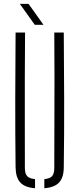

<svg xmlns="http://www.w3.org/2000/svg" viewBox="-20 -968 410 992"><path d="M60.5 -103Q58.5 -280 58.8 -451.8Q59 -623.5 60.5 -800H109.5Q108.5 -682 108.2 -566.2Q108 -450.5 108.2 -335Q108.5 -219.5 108.5 -101.5Q108.5 -71.5 119.8 -58.5Q131 -45.5 161 -42.5V4.5Q108.5 0.5 85 -25Q61.5 -50.5 60.5 -103ZM209 4.5V-42.5Q239 -45.5 249.8 -58.5Q260.5 -71.5 260.5 -101.5Q260.5 -219.5 261 -335Q261.5 -450.5 261.5 -566.2Q261.5 -682 260.5 -800H309.5Q311 -623.5 311.5 -451.8Q312 -280 309.5 -103Q309 -50.5 285.2 -25Q261.5 0.5 209 4.5ZM159.5 -840 82.5 -948H127.5L204.5 -840Z"/></svg>

Font: Big Shoulders Stencil Text Thin ExtraLight
Style: Regular
Weight: 250
Version: Version 2.001